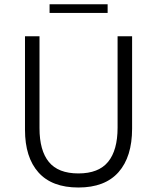

<svg xmlns="http://www.w3.org/2000/svg" viewBox="-20 -857 724 885"><path d="M208.5 -797.4V-837.4H476.1V-797.4ZM341.3 7.3Q219.2 7.3 157.2 -62.3Q95.2 -131.8 95.2 -258.8V-689.9H162.1V-266.1Q162.1 -163.1 205.3 -110.4Q248.5 -57.6 341.3 -57.6Q434.6 -57.6 478.3 -111.1Q522 -164.6 522 -268.6V-689.9H588.9V-264.2Q588.9 -134.3 526.4 -63.5Q463.9 7.3 341.3 7.3Z"/></svg>

Font: HK Grotesk Legacy
Style: Regular
Weight: 400
Designer: Alfredo Marco Pradil
Foundry: Hanken Design Co.
Version: Version 2.022;PS 002.022;hotconv 1.0.88;makeotf.lib2.5.64775